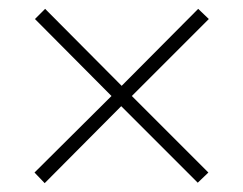

<svg xmlns="http://www.w3.org/2000/svg" viewBox="-20 -570 550 434"><path d="M428 -550 452 -527 278 -353 451 -180 427 -157 254 -330 81 -156 58 -180 232 -353 59 -527 82 -550 255 -376Z"/></svg>

Font: Noto Sans Arabic UI SmCn XLt
Style: Regular
Weight: 200
Width: 4
Designer: Monotype Design Team, Nadine Chahine and Nizar Qandah
Foundry: Monotype Imaging Inc.
Version: Version 2.010; ttfautohint (v1.8.4.7-5d5b)